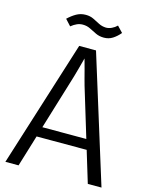

<svg xmlns="http://www.w3.org/2000/svg" viewBox="-138 -1040 874 1125"><g transform="rotate(15 299.0 -477.0)"><path d="M7 0 249 -768H351L590 0H507L340 -550Q335 -566 329 -590Q323 -614 316 -640Q309 -666 302.5 -689.5Q296 -713 291 -729H304Q300 -713 294 -689Q288 -665 280.5 -639Q273 -613 266.5 -589Q260 -565 254 -548L87 0ZM125 -191V-252H469V-191ZM438 -942 472 -906Q452 -882 428.5 -867Q405 -852 376 -852Q348 -852 326 -862.5Q304 -873 283.5 -883.5Q263 -894 238 -894Q220 -894 203.5 -887Q187 -880 168 -865L134 -902Q158 -925 183.5 -939.5Q209 -954 240 -954Q267 -954 288 -943.5Q309 -933 328.5 -923Q348 -913 372 -912Q389 -912 406.5 -920Q424 -928 438 -942Z"/></g></svg>

Font: Yaldevi
Style: Regular
Weight: 400
Designer: Sol Matas, Rajitha Manaperi, Kosala Senevirathne
Foundry: Mooniak
Version: Version 1.100